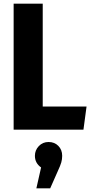

<svg xmlns="http://www.w3.org/2000/svg" viewBox="-20 -713 505 1056"><path d="M215 -127H456L439 0H55V-693H215ZM322 144Q322 163 317 180.5Q312 198 298 228L256 323H180L206 208Q172 184 172 144Q172 113 193.5 90.5Q215 68 247 68Q280 68 301 89.5Q322 111 322 144Z"/></svg>

Font: Fira Sans Condensed
Style: Bold
Weight: 700
Width: 3
Designer: bBox Type GmbH & Carrois Corporate GbR & Edenspiekermann AG
Foundry: bBox Type GmbH & Carrois Corporate GbR & Edenspiekermann AG
Version: Version 4.301